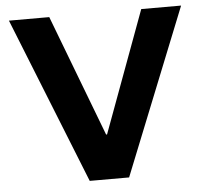

<svg xmlns="http://www.w3.org/2000/svg" viewBox="-51 -754 865 811"><g transform="rotate(-5 381.5 -348.0)"><path d="M297 4 16 -700H187L383 -185H387L577 -700H746L464 4Z"/></g></svg>

Font: REM Medium SemiBold
Style: Regular
Weight: 600
Version: Version 1.005;gftools[0.9.28]